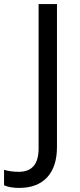

<svg xmlns="http://www.w3.org/2000/svg" viewBox="-98 -734 391 944"><path d="M-5.9 110.8Q91.8 110.8 91.8 -3.9V-713.9H182.1V-11.2Q182.1 85.4 134 137.7Q85.9 189.9 -3.9 189.9Q-49.8 189.9 -78.1 176.8V101.1Q-43.5 110.8 -5.9 110.8Z"/></svg>

Font: NotoSans
Style: Regular
Weight: 400
Designer: Monotype Design team
Foundry: Monotype Imaging Inc.
Version: Version 1.04